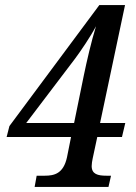

<svg xmlns="http://www.w3.org/2000/svg" viewBox="-20 -734 535 754"><path d="M116 0H406L416 -44H398C364 -44 340 -50 340 -82C340 -89 342 -104 344 -112L362 -196H459L472 -251H373L471 -714H370L17 -239L6 -196H259L243 -116C229 -52 193 -44 156 -44H124ZM275 -504C296 -532 336 -591 357 -631C338 -569 321 -495 309 -437L271 -251H83Z"/></svg>

Font: Noto Serif Condensed Medium
Style: Italic
Weight: 500
Width: 3
Italic angle: -12°
Designer: Monotype Design Team
Foundry: Monotype Imaging Inc.
Version: Version 2.013